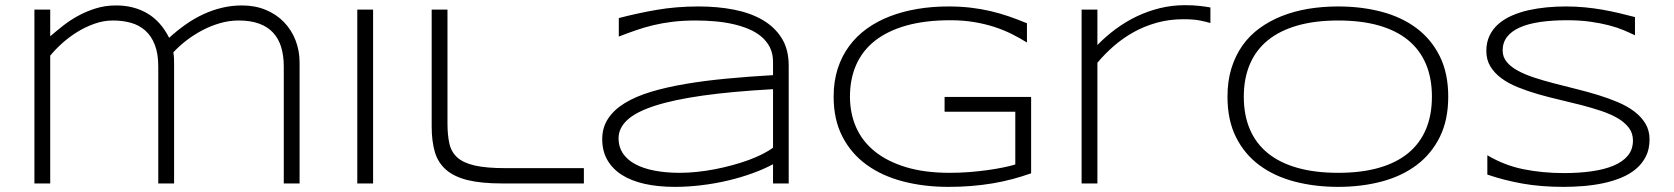

<svg xmlns="http://www.w3.org/2000/svg" viewBox="-20 -708 6462 741"><path d="M173.8 -670.9V-567.9Q195.3 -586.4 221.7 -607.4Q248 -628.4 279.8 -646Q311.5 -663.6 348.6 -675.3Q385.7 -687 428.2 -687Q496.1 -687 548.3 -656.5Q600.6 -626 632.8 -562Q664.1 -590.8 697.3 -614Q730.5 -637.2 765.4 -653.3Q800.3 -669.4 837.4 -678.2Q874.5 -687 914.1 -687Q964.4 -687 1005.6 -669.9Q1046.9 -652.8 1075.7 -623Q1104.5 -593.3 1120.4 -553Q1136.2 -512.7 1136.2 -466.8V0H1075.2V-451.2Q1075.2 -493.2 1065.2 -526.1Q1055.2 -559.1 1033.9 -582Q1012.7 -605 979.7 -616.9Q946.8 -628.9 900.9 -628.9Q864.3 -628.9 828.4 -618.4Q792.5 -607.9 759.8 -590.6Q727.1 -573.2 698.7 -551.3Q670.4 -529.3 648.9 -505.9Q651.4 -492.2 651.6 -482.4Q651.9 -472.7 651.9 -459V0H590.8V-451.2Q590.8 -501 577.6 -534.9Q564.5 -568.8 541 -589.8Q517.6 -610.8 485.6 -619.9Q453.6 -628.9 416 -628.9Q380.4 -628.9 345.5 -616.7Q310.5 -604.5 278.8 -585Q247.1 -565.4 220.2 -541.3Q193.4 -517.1 173.8 -493.2V0H112.8V-670.9Z M1358.9 0V-670.9H1419.9V0Z M1707 -231.9Q1707 -186.5 1714.4 -153.8Q1721.7 -121.1 1745.1 -100.1Q1768.6 -79.1 1812.7 -69.1Q1856.9 -59.1 1930.2 -59.1H2233.4V0H1918Q1837.4 0 1784.9 -12.9Q1732.4 -25.9 1701.4 -53Q1670.4 -80.1 1658.2 -121.6Q1646 -163.1 1646 -220.2V-670.9H1707Z M2963.4 0V-74.2Q2928.2 -55.2 2883.5 -39.1Q2838.9 -22.9 2789.3 -11.2Q2739.7 0.5 2687.5 6.8Q2635.3 13.2 2585 13.2Q2519.5 13.2 2467.5 1.5Q2415.5 -10.3 2379.4 -33.4Q2343.3 -56.6 2323.7 -91.1Q2304.2 -125.5 2304.2 -170.9Q2304.2 -215.8 2326.9 -250.2Q2349.6 -284.7 2391.6 -310.3Q2433.6 -335.9 2492.9 -353.8Q2552.2 -371.6 2625.5 -384Q2698.7 -396.5 2783.9 -404.5Q2869.1 -412.6 2963.4 -418V-469.2Q2963.4 -500.5 2951.7 -524.4Q2939.9 -548.3 2918.9 -566.2Q2897.9 -584 2869.6 -595.9Q2841.3 -607.9 2808.3 -615.2Q2775.4 -622.6 2739 -625.7Q2702.6 -628.9 2666 -628.9Q2616.7 -628.9 2576.2 -624Q2535.6 -619.1 2500.5 -610.6Q2465.3 -602.1 2433.1 -590.8Q2400.9 -579.6 2368.2 -566.9V-638.2Q2436 -656.2 2512.9 -669.7Q2589.8 -683.1 2676.3 -683.1Q2749.5 -683.1 2813 -670.7Q2876.5 -658.2 2923.3 -630.9Q2970.2 -603.5 2997.1 -560.3Q3023.9 -517.1 3023.9 -455.1V0ZM2963.4 -363.8Q2803.7 -355 2690.7 -338.9Q2577.6 -322.8 2505.9 -299.3Q2434.1 -275.9 2400.6 -244.6Q2367.2 -213.4 2367.2 -173.8Q2367.2 -141.6 2383.5 -116.7Q2399.9 -91.8 2430.7 -75Q2461.4 -58.1 2505.4 -49.6Q2549.3 -41 2604 -41Q2636.2 -41 2670.7 -44.7Q2705.1 -48.3 2739.3 -54.9Q2773.4 -61.5 2806.6 -70.6Q2839.8 -79.6 2869.1 -90.3Q2898.4 -101.1 2922.6 -113.3Q2946.8 -125.5 2963.4 -138.2Z M3639.2 -683.1Q3685.5 -683.1 3725.6 -678.5Q3765.6 -673.8 3802.2 -665.3Q3838.9 -656.7 3873.5 -644.8Q3908.2 -632.8 3943.4 -618.2V-543.9Q3915.5 -561.5 3884 -577.1Q3852.5 -592.8 3816.2 -604.5Q3779.8 -616.2 3738 -623Q3696.3 -629.9 3648.4 -629.9Q3550.8 -629.9 3478 -609.4Q3405.3 -588.9 3356.9 -550.8Q3308.6 -512.7 3284.4 -458Q3260.3 -403.3 3260.3 -335Q3260.3 -271 3283.9 -217Q3307.6 -163.1 3355.7 -124Q3403.8 -85 3476.1 -63Q3548.3 -41 3645.5 -41Q3683.6 -41 3720.9 -43.9Q3758.3 -46.9 3791.5 -51.5Q3824.7 -56.2 3852.1 -61.8Q3879.4 -67.4 3898.4 -73.2V-276.9H3625.5V-334H3959.5V-39.1Q3923.3 -26.4 3886.5 -16.6Q3849.6 -6.8 3810.3 -0.2Q3771 6.3 3728.8 9.8Q3686.5 13.2 3640.1 13.2Q3545.4 13.2 3464.4 -8.1Q3383.3 -29.3 3324 -72.5Q3264.6 -115.7 3231 -181.2Q3197.3 -246.6 3197.3 -335Q3197.3 -394 3212.9 -442.6Q3228.5 -491.2 3257.1 -530Q3285.6 -568.8 3325.9 -597.7Q3366.2 -626.5 3415.3 -645.3Q3464.4 -664.1 3521 -673.6Q3577.6 -683.1 3639.2 -683.1Z M4651.4 -619.1Q4637.2 -623.5 4612.1 -628.7Q4586.9 -633.8 4547.4 -633.8Q4492.7 -633.8 4444.6 -620.4Q4396.5 -606.9 4355.2 -584Q4314 -561 4278.8 -530.5Q4243.7 -500 4215.3 -465.8V0H4154.3V-670.9H4215.3V-534.2Q4248 -567.9 4286.4 -596.2Q4324.7 -624.5 4367.2 -644.8Q4409.7 -665 4456.3 -676.5Q4502.9 -688 4552.7 -688Q4569.8 -688 4583.5 -687.3Q4597.2 -686.5 4608.6 -685.3Q4620.1 -684.1 4630.4 -682.6Q4640.6 -681.2 4651.4 -679.2V-619.1Z M5569.3 -335Q5569.3 -244.6 5536.6 -179Q5503.9 -113.3 5446.8 -70.6Q5389.6 -27.8 5312 -7.3Q5234.4 13.2 5144.5 13.2Q5054.2 13.2 4976.1 -7.3Q4897.9 -27.8 4840.3 -70.6Q4782.7 -113.3 4750 -179Q4717.3 -244.6 4717.3 -335Q4717.3 -395 4732.4 -444.1Q4747.6 -493.2 4774.9 -532Q4802.2 -570.8 4841.1 -599.1Q4879.9 -627.4 4927.5 -646.2Q4975.1 -665 5029.8 -674.1Q5084.5 -683.1 5144.5 -683.1Q5234.4 -683.1 5312 -662.6Q5389.6 -642.1 5446.8 -599.4Q5503.9 -556.6 5536.6 -491Q5569.3 -425.3 5569.3 -335ZM5506.3 -335Q5506.3 -406.2 5483.2 -460.9Q5460 -515.6 5414.6 -553Q5369.1 -590.3 5301.5 -609.6Q5233.9 -628.9 5144.5 -628.9Q5055.2 -628.9 4987.1 -609.4Q4918.9 -589.8 4873 -552.5Q4827.1 -515.1 4803.7 -460.2Q4780.3 -405.3 4780.3 -335Q4780.3 -263.7 4803.7 -209Q4827.1 -154.3 4873 -116.9Q4918.9 -79.6 4987.1 -60.3Q5055.2 -41 5144.5 -41Q5233.9 -41 5301.5 -60.3Q5369.1 -79.6 5414.6 -116.9Q5460 -154.3 5483.2 -209Q5506.3 -263.7 5506.3 -335Z M6290 -571.8Q6271 -581.1 6246.1 -591.6Q6221.2 -602.1 6189.2 -610.4Q6157.2 -618.7 6117.2 -624.3Q6077.1 -629.9 6028.3 -629.9Q5969.2 -629.9 5923.1 -623Q5877 -616.2 5845 -601.8Q5813 -587.4 5796.1 -565.4Q5779.3 -543.5 5779.3 -513.2Q5779.3 -487.8 5795.2 -468.8Q5811 -449.7 5838.1 -435.1Q5865.2 -420.4 5901.6 -408.4Q5938 -396.5 5978.8 -386Q6019.5 -375.5 6062.7 -364.7Q6106 -354 6146.7 -341.6Q6187.5 -329.1 6223.9 -313.7Q6260.3 -298.3 6287.4 -277.8Q6314.5 -257.3 6330.3 -231Q6346.2 -204.6 6346.2 -169.9Q6346.2 -132.3 6332 -104.2Q6317.9 -76.2 6293.7 -55.9Q6269.5 -35.6 6237.1 -22.2Q6204.6 -8.8 6167.7 -1Q6130.9 6.8 6091.6 10Q6052.2 13.2 6014.2 13.2Q5926.8 13.2 5855.7 0.5Q5784.7 -12.2 5720.2 -34.2V-108.9Q5786.6 -69.3 5860.6 -54.7Q5934.6 -40 6016.1 -40Q6073.7 -40 6122.6 -46.9Q6171.4 -53.7 6207 -68.6Q6242.7 -83.5 6262.5 -107.4Q6282.2 -131.3 6282.2 -166Q6282.2 -193.8 6266.4 -214.8Q6250.5 -235.8 6223.4 -251.7Q6196.3 -267.6 6159.9 -279.8Q6123.5 -292 6083 -302.5Q6042.5 -313 5999.3 -323Q5956.1 -333 5915.5 -344.7Q5875 -356.4 5838.6 -371.1Q5802.2 -385.7 5775.1 -405.5Q5748 -425.3 5732.2 -451.2Q5716.3 -477.1 5716.3 -511.2Q5716.3 -544.9 5729 -571Q5741.7 -597.2 5763.9 -616.2Q5786.1 -635.3 5815.9 -648.2Q5845.7 -661.1 5879.6 -668.7Q5913.6 -676.3 5950.2 -679.7Q5986.8 -683.1 6022.5 -683.1Q6061.5 -683.1 6096.4 -679.7Q6131.3 -676.3 6163.8 -670.7Q6196.3 -665 6227.3 -657.7Q6258.3 -650.4 6290 -642.1Z"/></svg>

Font: Syncopate
Style: Regular
Weight: 300
Width: 7
Designer: Astigmatic (AOETI)
Foundry: Astigmatic (AOETI)
Version: Version 001.000